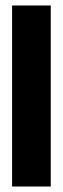

<svg xmlns="http://www.w3.org/2000/svg" viewBox="-20 -680 228 700"><path d="M24 0V-660H165V0Z"/></svg>

Font: Bricolage Grotesque 48pt Condensed Bricolage Grotesque 48pt Condensed Regular
Style: Bold
Weight: 700
Width: 3
Designer: Mathieu Triay
Foundry: Atelier Triay
Version: Version 1.000; ttfautohint (v1.8.4.7-5d5b);gftools[0.9.32]